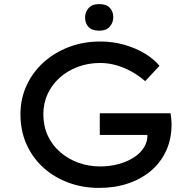

<svg xmlns="http://www.w3.org/2000/svg" viewBox="-20 -909 932 939"><path d="M464 10Q385 10 315.5 -15.5Q246 -41 193 -88.5Q140 -136 110 -202.5Q80 -269 80 -350Q80 -425 109.5 -490Q139 -555 192.5 -603.5Q246 -652 317 -679Q388 -706 470 -706Q532 -706 588 -690Q644 -674 688.5 -647Q733 -620 760 -587L690 -512Q658 -540 622.5 -559.5Q587 -579 548.5 -590Q510 -601 470 -601Q411 -601 360.5 -582Q310 -563 272 -529Q234 -495 213 -449.5Q192 -404 192 -350Q192 -292 214 -245Q236 -198 275 -164.5Q314 -131 364 -113Q414 -95 470 -95Q517 -95 559.5 -106.5Q602 -118 634.5 -139Q667 -160 684.5 -188.5Q702 -217 701 -249V-266L716 -249H468V-355H814Q816 -342 817 -332.5Q818 -323 818.5 -315.5Q819 -308 819 -301Q819 -228 792 -170.5Q765 -113 717.5 -73Q670 -33 605.5 -11.5Q541 10 464 10ZM465 -759Q430 -759 413 -777Q396 -795 396 -824Q396 -849 413 -869Q430 -889 465 -889Q500 -889 517 -871Q534 -853 534 -824Q534 -799 517 -779Q500 -759 465 -759Z"/></svg>

Font: Lexend Exa
Style: Regular
Weight: 400
Designer: Bonnie Shaver-Troup, Thomas Jockin
Foundry: Lexend
Version: Version 1.007